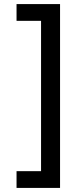

<svg xmlns="http://www.w3.org/2000/svg" viewBox="-20 -770 400 940"><path d="M61 68H181V-668H61V-750H274V150H61Z"/></svg>

Font: Golos UI VF
Style: Regular
Weight: 400
Designer: A.Korolkova, Vitaly Kuzmin
Foundry: ParaType Ltd
Version: Version 2.000